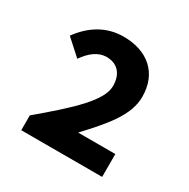

<svg xmlns="http://www.w3.org/2000/svg" viewBox="-113 -991 650 662"><g transform="rotate(30 212.0 -660.0)"><path d="M53 -432H375V-523H227C298 -600 357 -665 357 -740C357 -835 293 -888 198 -888C132 -888 77 -856 35 -798L97 -742C121 -776 149 -798 182 -798C226 -798 251 -769 251 -722C251 -664 173 -592 53 -491Z"/></g></svg>

Font: Source Han Sans KR
Style: Bold
Weight: 700
Designer: Ryoko NISHIZUKA 西塚涼子 (kana, bopomofo & ideographs); Paul D. Hunt (Latin, Greek & Cyrillic); Sandoll Communications 산돌커뮤니
Foundry: Adobe
Version: Version 2.004;hotconv 1.0.118;makeotfexe 2.5.65603